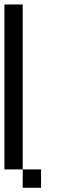

<svg xmlns="http://www.w3.org/2000/svg" viewBox="-20 -937 290 873"><path d="M83.3 -916.7V-166.7H0V-916.7ZM83.3 -166.7H166.7V-83.3H83.3Z"/></svg>

Font: Galmuri11 Condensed
Style: Regular
Weight: 400
Width: 3
Designer: Lee Minseo (quiple)
Version: Version 2.399;hotconv 1.1.1;makeotfexe 2.6.0 DEVELOPMENT